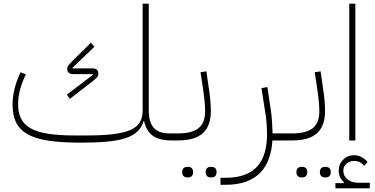

<svg xmlns="http://www.w3.org/2000/svg" viewBox="-20 -760 2030 1039"><path d="M416 12Q314 12 243.5 1.5Q173 -9 129.5 -33.5Q86 -58 67 -97.5Q48 -137 48 -194Q48 -236 58.5 -278.5Q69 -321 91 -369L120 -358Q98 -312 88 -273Q78 -234 78 -196Q78 -149 94.5 -117Q111 -85 147 -65Q183 -45 241.5 -36Q300 -27 384 -27H448Q534 -27 592 -34Q650 -41 685.5 -56.5Q721 -72 736.5 -98Q752 -124 752 -163V-740H785V-163Q785 -98 812.5 -68Q840 -38 897 -38H921V-12L908 0Q844 0 808 -24.5Q772 -49 760 -104H757Q747 -71 723.5 -48.5Q700 -26 659.5 -12.5Q619 1 559 6.5Q499 12 416 12ZM342 -248 484 -356 483 -359H377Q344 -359 344 -387Q344 -398 350.5 -406.5Q357 -415 374 -432L472 -529L491 -507L372 -393L373 -390H481Q512 -390 512 -361Q512 -349 505 -341.5Q498 -334 481 -320L358 -225Z M909 -26 921 -38H943Q1019 -38 1054.5 -66.5Q1090 -95 1090 -158Q1090 -181 1087 -213Q1084 -245 1077 -291L1065 -369L1097 -374L1108 -296Q1115 -253 1118 -220Q1121 -187 1121 -160Q1121 -78 1077.5 -39Q1034 0 943 0H909ZM1120 200Q1108 200 1100.5 193Q1093 186 1093 172Q1093 157 1100.5 150Q1108 143 1120 143H1125Q1137 143 1144.5 150Q1152 157 1152 172Q1152 186 1144.5 193Q1137 200 1125 200ZM993 200Q981 200 973.5 193Q966 186 966 172Q966 157 973.5 150Q981 143 993 143H998Q1010 143 1017.5 150Q1025 157 1025 172Q1025 186 1017.5 193Q1010 200 998 200Z M1173 202H1200Q1262 202 1305 185.5Q1348 169 1374.5 138Q1401 107 1413 63.5Q1425 20 1425 -33Q1425 -60 1422.5 -94Q1420 -128 1415 -154L1395 -283L1427 -289L1445 -168Q1450 -137 1452 -102Q1454 -67 1455 -38H1539V-12L1526 0H1454Q1451 54 1435 98.5Q1419 143 1388.5 174.5Q1358 206 1311.5 223Q1265 240 1200 240H1173Z M1527 -26 1539 -38H1561Q1637 -38 1672.5 -66.5Q1708 -95 1708 -158Q1708 -181 1705 -213Q1702 -245 1695 -291L1683 -369L1715 -374L1726 -296Q1733 -253 1736 -220Q1739 -187 1739 -160Q1739 -78 1695.5 -39Q1652 0 1561 0H1527ZM1738 200Q1726 200 1718.5 193Q1711 186 1711 172Q1711 157 1718.5 150Q1726 143 1738 143H1743Q1755 143 1762.5 150Q1770 157 1770 172Q1770 186 1762.5 193Q1755 200 1743 200ZM1611 200Q1599 200 1591.5 193Q1584 186 1584 172Q1584 157 1591.5 150Q1599 143 1611 143H1616Q1628 143 1635.5 150Q1643 157 1643 172Q1643 186 1635.5 193Q1628 200 1616 200Z M1795 231H1841L1842 228Q1813 201 1813 163Q1813 128 1837 104Q1861 80 1896 80Q1917 80 1936.5 90Q1956 100 1969 117L1950 138Q1931 111 1896 111Q1871 111 1854.5 126Q1838 141 1838 164Q1838 193 1861 211Q1884 229 1920 229H1981V259H1795ZM1870 -740H1903V0H1870Z"/></svg>

Font: IBM Plex Sans Arabic ExtLt
Style: Regular
Weight: 200
Designer: Mike Abbink, Paul van der Laan, Pieter van Rosmalen, Wael Morcos, Khajak Apelian
Foundry: Bold Monday
Version: Version 1.2